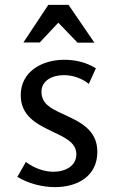

<svg xmlns="http://www.w3.org/2000/svg" viewBox="-20 -754 470 787"><path d="M219 -661 298 -579H367L261 -734H178L76 -580H143ZM244 -509C151 -509 65 -460 65 -364C65 -280 128 -247 188 -218C240 -193 293 -172 293 -122C293 -74 249 -50 198 -50C160 -50 118 -66 86 -90L51 -29C96 -2 152 13 205 13C297 13 379 -31 379 -132C379 -227 299 -258 233 -289C188 -310 150 -329 150 -378C150 -423 193 -446 242 -446C277 -446 315 -434 344 -410L373 -474C335 -498 289 -509 244 -509Z"/></svg>

Font: Rosario
Style: Regular
Weight: 400
Designer: Hector Gatti
Foundry: Omnibus Type
Version: Version 1.100